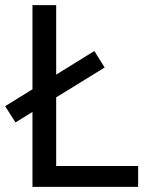

<svg xmlns="http://www.w3.org/2000/svg" viewBox="-32 -725 581 745"><path d="M94 0V-705H186V-81H504V0ZM28 -250 -12 -313 334 -527 374 -463Z"/></svg>

Font: Nunito Sans 10pt SemiCondensed Medium
Style: Regular
Weight: 500
Width: 4
Designer: Vernon Adams
Foundry: Vernon Adams
Version: Version 3.101;gftools[0.9.27]